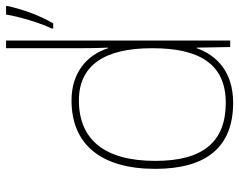

<svg xmlns="http://www.w3.org/2000/svg" viewBox="-100 -794 810 651"><g transform="rotate(-90 305.5 -468.0)"><path d="M283 -83C388 -83 444 -139 468 -206H470L472 -93H494V-853H468V-636C468 -594 468 -552 470 -507H468C446 -577 387 -631 291 -631C141 -631 59 -530 59 -347C59 -176 131 -83 283 -83ZM611 -847V-853H582C576 -810 551 -729 535 -699V-693H552C580 -740 599 -795 611 -847ZM283 -108C149 -108 86 -187 86 -347C86 -520 159 -606 291 -606C410 -606 468 -519 468 -359V-356C468 -200 416 -108 283 -108Z"/></g></svg>

Font: Noto Sans Telugu UI Thin
Style: Regular
Weight: 100
Designer: Jelle Bosma - Monotype Design Team
Foundry: Monotype Imaging Inc.
Version: Version 2.005